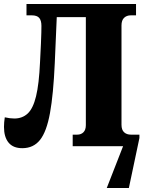

<svg xmlns="http://www.w3.org/2000/svg" viewBox="-20 -734 726 964"><path d="M92 10Q46 10 23 -18Q0 -46 0 -97Q0 -108 1 -120Q2 -132 4 -145Q30 -139 52 -139Q92 -139 119 -164Q146 -189 161 -250.5Q176 -312 181 -422Q184 -478 185.5 -513.5Q187 -549 187.5 -569.5Q188 -590 188 -604Q188 -631 177 -644Q166 -657 139 -657H113V-714H663V-657H637Q616 -657 603 -644.5Q590 -632 590 -606V-108Q590 -82 603 -70Q616 -58 637 -58H680V-41L627 210H516L598 0H345V-58H368Q387 -58 399 -70Q411 -82 411 -106V-648H265L255 -417Q248 -260 231 -166.5Q214 -73 181 -31.5Q148 10 92 10Z"/></svg>

Font: Noto Serif Condensed Black
Style: Regular
Weight: 900
Width: 3
Designer: Monotype Design Team
Foundry: Monotype Imaging Inc.
Version: Version 2.015; ttfautohint (v1.8.4.7-5d5b)